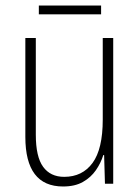

<svg xmlns="http://www.w3.org/2000/svg" viewBox="-20 -667 507 697"><path d="M391 -529V0H361L358 -104H355Q346 -75 328 -49Q310 -23 281 -6.5Q252 10 209 10Q72 10 72 -170V-529H110V-178Q110 -98 136.5 -61.5Q163 -25 213 -25Q279 -25 316 -75.5Q353 -126 353 -233V-529ZM347 -647V-615H121V-647Z"/></svg>

Font: Noto Sans Arabic Cond ExtLt
Style: Regular
Weight: 200
Width: 3
Designer: Monotype Design Team, Nadine Chahine, Nizar Qandah and Khaled Hosny
Foundry: Monotype Imaging Inc.
Version: Version 2.012; ttfautohint (v1.8.4.7-5d5b)